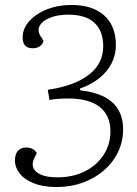

<svg xmlns="http://www.w3.org/2000/svg" viewBox="-20 -738 551 772"><path d="M446 -556Q446 -517 428.5 -483Q411 -449 379 -423.5Q347 -398 302 -382V-375Q358 -369 396.5 -350Q435 -331 455 -298Q475 -265 475 -218Q475 -169 454.5 -126.5Q434 -84 397.5 -52.5Q361 -21 312.5 -3.5Q264 14 208 14Q153 14 115 -1.5Q77 -17 58.5 -41.5Q40 -66 40 -91Q40 -120 53 -132.5Q66 -145 85 -145Q98 -145 109 -140Q120 -135 128 -123L118 -102Q107 -80 114 -63Q121 -46 145 -35.5Q169 -25 211 -25Q274 -25 322 -49.5Q370 -74 397 -116Q424 -158 424 -210Q424 -273 381.5 -307.5Q339 -342 254 -342Q235 -342 214 -340.5Q193 -339 179 -336L172 -377Q277 -392 336 -436.5Q395 -481 395 -552Q395 -613 360 -646Q325 -679 255 -679Q211 -679 180.5 -666.5Q150 -654 139.5 -634Q129 -614 144 -591L155 -574Q152 -561 141 -552.5Q130 -544 111 -544Q92 -544 81.5 -554.5Q71 -565 71 -588Q71 -614 85.5 -637Q100 -660 127 -678.5Q154 -697 189.5 -707.5Q225 -718 266 -718Q325 -718 365 -698.5Q405 -679 425.5 -643Q446 -607 446 -556Z"/></svg>

Font: Literata 18pt ExtraLight
Style: Italic
Weight: 250
Italic angle: -2°
Designer: Latin by Veronika Burian and Jose Scaglione. Greek by Irene Vlachou. Cyrillic by Vera Evstafieva
Foundry: TypeTogether
Version: Version 3.103;gftools[0.9.29]